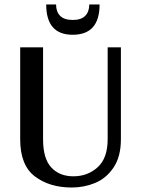

<svg xmlns="http://www.w3.org/2000/svg" viewBox="-20 -824 628 856"><path d="M519 -203Q519 -126 486.5 -77.5Q454 -29 404.5 -8.5Q355 12 300 12Q201 12 135.5 -37.5Q70 -87 70 -203V-613H172V-203Q172 -117 208.5 -77.5Q245 -38 307 -38Q371 -38 415.5 -78.5Q460 -119 460 -203V-613H519ZM304 -669Q186 -669 186 -804H230Q230 -772 248 -753.5Q266 -735 304 -735Q342 -735 360 -753.5Q378 -772 378 -804H424Q424 -669 304 -669Z"/></svg>

Font: Arya
Style: Regular
Weight: 400
Designer: Eduardo Rodriguez Tunni, Modular Infotech
Foundry: Eduardo Rodriguez Tunni, Modular Infotech
Version: Version 1.002